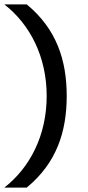

<svg xmlns="http://www.w3.org/2000/svg" viewBox="-43 -767 397 870"><path d="M259.3 -332C259.3 -493.7 213.4 -635.7 78.1 -747.1H-23.4C93.3 -656.2 168.5 -509.8 168.5 -332C168.5 -154.3 93.3 -7.8 -23.4 83H78.1C213.4 -28.3 259.3 -170.4 259.3 -332Z"/></svg>

Font: Inder
Style: Regular
Weight: 400
Designer: Irina Smirnova
Foundry: Irina Smirnova
Version: Version 1.001